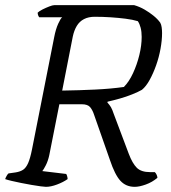

<svg xmlns="http://www.w3.org/2000/svg" viewBox="-28 -724 663 744"><path d="M150 0Q145 0 129.5 -2Q114 -4 94 -7.5Q74 -11 54 -15Q34 -19 17 -23Q0 -27 -8 -30Q-6 -36 -2 -43Q2 -50 5 -52L33 -56Q51 -59 62 -66.5Q73 -74 81 -92Q89 -110 96 -145L182 -580Q188 -611 197.5 -632Q207 -653 213 -657H124Q121 -661 119.5 -665.5Q118 -670 118 -675Q124 -681 137 -687.5Q150 -694 163 -699Q176 -704 182 -704H492Q513 -698 532 -687Q551 -676 567 -663Q583 -650 593 -636Q597 -629 598.5 -618Q600 -607 600 -596Q600 -568 594 -535Q588 -502 577 -471Q566 -440 552 -414.5Q538 -389 522 -376Q508 -368 484.5 -358.5Q461 -349 436 -342Q411 -335 389 -330L388 -327Q397 -317 402 -308.5Q407 -300 413 -282L471 -128Q485 -91 502 -74Q519 -57 554 -57H572Q577 -52 579.5 -45.5Q582 -39 582 -35Q562 -18 537 -9Q512 0 494 0Q460 0 438.5 -23.5Q417 -47 398 -104L337 -278Q331 -297 321.5 -308.5Q312 -320 289 -320H202L163 -123Q158 -100 149.5 -83.5Q141 -67 136 -61L228 -50Q230 -49 232 -42Q234 -35 234 -30Q217 -18 193 -9Q169 0 150 0ZM213 -373Q281 -374 342 -377Q403 -380 452 -387Q472 -407 487.5 -440.5Q503 -474 512 -511Q521 -548 521 -581Q521 -601 517 -616.5Q513 -632 506 -642Q486 -648 458.5 -651.5Q431 -655 400.5 -657Q370 -659 339 -659Q315 -659 297.5 -650Q280 -641 269.5 -623.5Q259 -606 254 -582Z"/></svg>

Font: Texturina Medium 12pt ExtraLight
Style: Italic
Weight: 250
Italic angle: -11°
Version: Version 1.002